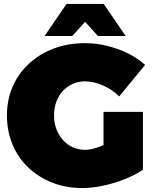

<svg xmlns="http://www.w3.org/2000/svg" viewBox="-20 -934 778 970"><path d="M582 -447Q547 -482 500 -502.5Q453 -523 409 -523Q375 -523 346.5 -510Q318 -497 297 -474Q276 -451 264.5 -419.5Q253 -388 253 -351Q253 -313 265 -281.5Q277 -250 298 -226.5Q319 -203 348 -190Q377 -177 411 -177Q442 -177 487.5 -194.5Q533 -212 571 -239L702 -76Q663 -50 610.5 -29Q558 -8 501.5 4Q445 16 395 16Q313 16 243.5 -11.5Q174 -39 122.5 -88Q71 -137 43 -204.5Q15 -272 15 -351Q15 -430 44 -496.5Q73 -563 126.5 -612.5Q180 -662 252 -689Q324 -716 410 -716Q465 -716 520.5 -702.5Q576 -689 626 -664.5Q676 -640 713 -606ZM503 -369H702V-76H503ZM316 -914H504L615 -752H475L355 -884H465L345 -752H205Z"/></svg>

Font: Alexandria Black
Style: Regular
Weight: 900
Designer: Mohamed Gaber
Foundry: Kief Type Foundry
Version: Version 5.100